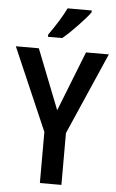

<svg xmlns="http://www.w3.org/2000/svg" viewBox="-62 -981 620 1022"><g transform="rotate(5 248.5 -469.5)"><path d="M375 -714H497L306 -277V0H191V-273L0 -714H123L249 -394ZM386 -929Q365 -900 320.5 -853.5Q276 -807 242 -779H166V-791Q226 -875 257 -939H386Z"/></g></svg>

Font: Noto Sans Display Medium Narrow
Style: Regular
Weight: 500
Width: 4
Designer: Monotype Design team
Foundry: Monotype Imaging Inc.
Version: Version 1.000